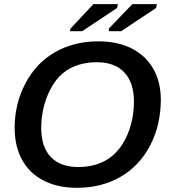

<svg xmlns="http://www.w3.org/2000/svg" viewBox="-20 -898 818 928"><path d="M454.6 -698.2Q548.8 -698.2 616.5 -663.8Q684.1 -629.4 720.7 -565.9Q757.3 -502.4 757.3 -415.5Q756.8 -292 705.1 -193.8Q653.3 -95.2 561.5 -42.7Q469.7 9.8 352.1 9.8Q256.8 9.8 187.5 -26.9Q121.1 -62 85.9 -127Q50.8 -191.9 50.8 -279.8Q50.8 -395.5 102.5 -494.1Q153.8 -592.8 245.4 -645.5Q336.9 -698.2 454.6 -698.2ZM448.7 -597.2Q363.8 -597.2 303.7 -558.6Q263.7 -532.7 236.1 -488.3Q208.5 -443.8 193.8 -390.1Q179.2 -336.4 179.2 -280.8Q179.2 -187 225.8 -138.9Q272.5 -90.8 357.9 -90.8Q442.4 -90.8 502.4 -129.4Q542 -155.3 570.1 -198.5Q598.1 -241.7 612.8 -295.7Q627.4 -349.6 627.4 -407.2Q627.4 -498 581.3 -547.6Q535.2 -597.2 448.7 -597.2ZM545.9 -859.4 377 -747.1H317.4L321.3 -760.3L431.2 -877.9H549.8ZM734.4 -859.4 565.4 -747.1H505.9L506.3 -760.3L619.6 -877.9H738.3Z"/></svg>

Font: Arimo SemiBold
Style: Italic
Weight: 600
Italic angle: -12°
Version: Version 1.33